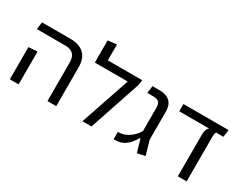

<svg xmlns="http://www.w3.org/2000/svg" viewBox="-81 -1248 2212 1742"><g transform="rotate(30 1024.5 -377.5)"><path d="M463.2 0V-402.1Q463.2 -460 435.7 -488.6Q408.1 -517.2 352.4 -517.2H53.1L63.8 -593.4H358.9Q455.8 -593.4 505.5 -545.8Q555.2 -498.1 555.2 -405.1V0ZM68.8 0V-337.2L160.8 -344.1V0Z M752.8 -593.4H1113.8L1104.2 -535.2L924.6 0H829.6L1005.1 -517.2H660.8V-749.4L752.8 -760Z M1402 5 1363.8 -127.6H1357Q1339.1 -96.9 1319.8 -73.2Q1300.4 -49.5 1277.8 -33.1Q1255.1 -16.6 1229 -8.3Q1202.9 0 1171.1 0H1156.1V-77.6H1169.2Q1199.8 -78 1228.4 -89.4Q1257 -100.9 1281.2 -119.8Q1305.5 -138.6 1323.2 -159.2Q1340.9 -179.9 1349.5 -198.6V-443.8Q1349.5 -482.6 1331.6 -499.8Q1313.6 -516.9 1273.4 -516.9H1210.5L1221.1 -593.4H1296.4Q1344.9 -593.4 1377.1 -577.2Q1409.2 -561.1 1425.4 -530.1Q1441.5 -499 1441.5 -452.8V-161L1483.9 -13Z M1545.1 -517.2V-593.4H2018.2L2007.6 -517.2ZM1829 0V-444.1Q1829 -456 1831.8 -470.4Q1834.6 -484.8 1841.4 -497.8Q1848.1 -510.9 1859.6 -517.2H1932Q1924.8 -509.5 1922.9 -494.7Q1921 -479.9 1921 -462.1V0Z"/></g></svg>

Font: Noto Sans Hebrew Light
Style: Regular
Weight: 100
Version: Version 3.000